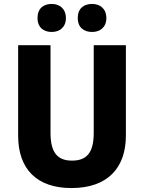

<svg xmlns="http://www.w3.org/2000/svg" viewBox="-20 -943 730 973"><path d="M170 -851C170 -805 200 -781 242 -781C282 -781 314 -805 314 -851C314 -899 282 -923 242 -923C200 -923 170 -900 170 -851ZM374 -851C374 -805 404 -781 447 -781C487 -781 519 -805 519 -851C519 -899 487 -923 447 -923C404 -923 374 -900 374 -851ZM618 -256V-714H455V-270C455 -171 421 -129 345 -129C273 -129 236 -168 236 -269V-714H72V-255C72 -86 167 10 342 10C526 10 618 -93 618 -256Z"/></svg>

Font: Noto Sans Myanmar SemiCondensed ExtraBold
Style: Regular
Weight: 800
Width: 4
Designer: Monotype Design Team
Foundry: Monotype Imaging Inc.
Version: Version 2.107